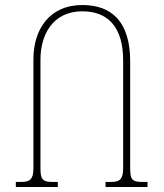

<svg xmlns="http://www.w3.org/2000/svg" viewBox="-20 -744 651 764"><path d="M547 -20C505 -20 498 -30 498 -75V-500C498 -660 422 -724 308 -724C175 -724 113 -625 113 -509V-75C113 -30 99 -20 64 -20H43V0H210V-20H190C149 -20 141 -30 141 -75V-507C141 -602 187 -699 308 -699C407 -699 470 -639 470 -504V-75C470 -30 456 -20 421 -20H400V0H567V-20Z"/></svg>

Font: Noto Serif Georgian Condensed Thin
Style: Regular
Weight: 100
Width: 3
Designer: Monotype Design Team, Akaki Razmadze
Foundry: Google LLC
Version: Version 2.003